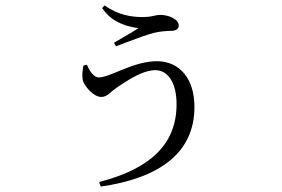

<svg xmlns="http://www.w3.org/2000/svg" viewBox="-20 -611 1040 709"><path d="M288 -369 301 -372C312 -345 328 -325 345 -325C364 -325 396 -339 435 -355C474 -371 518 -385 559 -385C643 -385 698 -321 698 -216C698 -45 567 47 352 78L346 61C530 14 632 -75 632 -226C632 -306 600 -352 553 -352C521 -352 480 -332 447 -311C414 -290 398 -279 382 -264C373 -257 364 -253 354 -253C326 -253 296 -289 287 -310C282 -329 284 -348 288 -369ZM491 -507C472 -510 439 -515 405 -535C388 -545 372 -560 357 -581L366 -591C417 -555 466 -548 507 -548C520 -548 533 -549 545 -552C556 -555 565 -556 572 -556C603 -556 640 -540 640 -517C640 -504 630 -497 610 -497C597 -497 571 -495 550 -490C523 -483 487 -470 453 -457C436 -450 421 -445 408 -440L401 -453C416 -462 433 -472 450 -482C467 -491 480 -500 491 -507Z"/></svg>

Font: CJK Symbols
Style: Regular
Weight: 400
Designer: Ryoko NISHIZUKA 西塚涼子 (kana & ideographs); Frank Grießhammer (serif-style Latin); Paul D. Hunt (sans serif–style Latin); 
Foundry: Unicode
Version: Version 2.000;hotconv 1.1.0;makeotfexe 2.6.0